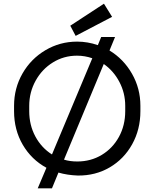

<svg xmlns="http://www.w3.org/2000/svg" viewBox="-20 -927 835 1038"><path d="M739 -355V-326Q739 -227 694.5 -147Q650 -67 573 -22Q496 23 401 22Q344 20 296 6L261 91H184L231 -20Q150 -64 103 -144.5Q56 -225 56 -326V-355Q56 -450 101.5 -529.5Q147 -609 225.5 -655.5Q304 -702 397 -702Q454 -702 509 -683L527 -727H602L572 -654Q648 -608 693.5 -528.5Q739 -449 739 -355ZM261 -92 479 -612Q439 -626 396 -626Q325 -626 266 -589.5Q207 -553 172.5 -490.5Q138 -428 138 -355V-326Q138 -251 171 -189.5Q204 -128 261 -92ZM657 -355Q657 -424 625.5 -484Q594 -544 541 -581L326 -64Q357 -54 398 -54Q471 -54 530 -89.5Q589 -125 623 -187Q657 -249 657 -326ZM360 -788 542 -907 586 -836 389 -733Z"/></svg>

Font: Bellota Text
Style: Bold
Weight: 700
Designer: Kemie Guaida
Foundry: Kemie Guaida
Version: Version 4.001